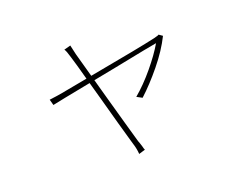

<svg xmlns="http://www.w3.org/2000/svg" viewBox="-109 -766 1219 1019"><g transform="rotate(-20 500.0 -256.0)"><path d="M382 -536Q420 -397 457 -265Q488 -154 504 -97Q520 -40 527 -16L535 12Q539 21 546 44Q549 58 553 66L517 77Q515 47 506 19L499 -5Q469 -109 428 -260L394 -382Q363 -496 352 -530Q341 -569 333 -579L370 -589Q375 -570 382 -536ZM636 -197 606 -213Q662 -260 716 -325Q770 -390 802 -445Q774 -441 560 -398L359 -359Q307 -349 248.5 -337.5Q190 -326 178 -323L169 -356Q210 -361 243 -367Q266 -372 469 -409Q579 -429 667.5 -446Q756 -463 804 -474L818 -478Q824 -479 830 -483L850 -469Q815 -398 754.5 -324Q694 -250 636 -197Z"/></g></svg>

Font: Merged Yaku Han JP Thin
Style: Regular
Weight: 250
Designer: Ryoko NISHIZUKA 西塚涼子 (kana, bopomofo & ideographs); Paul D. Hunt (Latin, Greek & Cyrillic); Sandoll Communications 산돌커뮤니
Foundry: Adobe
Version: Version 2.004